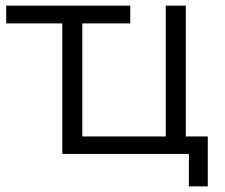

<svg xmlns="http://www.w3.org/2000/svg" viewBox="-20 -546 797 681"><path d="M639 -62H717V115H650V0H201V-463H2V-526H442V-463H272V-62H568V-526H639Z"/></svg>

Font: mBank
Style: Regular
Weight: 400
Designer: Julieta Ulanovsky
Foundry: Julieta Ulanovsky
Version: Version 7.200;PS 007.200;hotconv 1.0.88;makeotf.lib2.5.64775